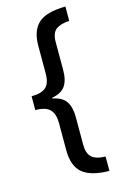

<svg xmlns="http://www.w3.org/2000/svg" viewBox="-132 -774 627 993"><g transform="rotate(-15 181.5 -278.0)"><path d="M325 162Q227 161 182 123.5Q137 86 137 1V-146Q137 -193 114.5 -217Q92 -241 36 -241V-315Q88 -315 112.5 -336Q137 -357 137 -410V-558Q137 -639 179.5 -678Q222 -717 325 -718V-641Q278 -639 253.5 -620.5Q229 -602 229 -553V-405Q229 -349 208 -319Q187 -289 137 -280V-276Q189 -266 209 -235Q229 -204 229 -152V-3Q229 42 251 63Q273 84 325 85Z"/></g></svg>

Font: Noto Sans Lao UI ExtCond Med
Style: Regular
Weight: 500
Width: 2
Designer: Monotype Design Team
Foundry: Monotype Imaging Inc.
Version: Version 2.000; ttfautohint (v1.8.4.7-5d5b)